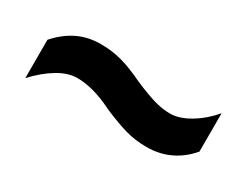

<svg xmlns="http://www.w3.org/2000/svg" viewBox="-33 -569 558 434"><g transform="rotate(30 246.5 -352.5)"><path d="M232 -308Q204 -322 180.5 -328.5Q157 -335 136 -335Q112 -335 85.5 -319Q59 -303 34 -276V-376Q57 -402 84 -415Q111 -428 144 -428Q174 -428 200.5 -420.5Q227 -413 260 -397Q290 -384 313 -377Q336 -370 357 -370Q381 -370 408.5 -386.5Q436 -403 458 -429V-329Q437 -304 409.5 -291Q382 -278 349 -278Q319 -278 293 -285.5Q267 -293 232 -308Z"/></g></svg>

Font: Noto Sans Khmer Condensed SemiBold
Style: Regular
Weight: 600
Width: 3
Designer: Danh Hong and the Monotype Design Team
Foundry: Monotype Imaging Inc.
Version: Version 2.004